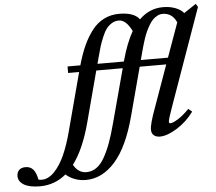

<svg xmlns="http://www.w3.org/2000/svg" viewBox="-335 -796 1239 1101"><g transform="rotate(-5 285.0 -246.0)"><path d="M116.2 223.1Q80.6 223.1 50.3 210.9Q20 198.7 2 181.2Q-63.5 236.3 -149.4 236.3Q-209 236.3 -241 217.3Q-272.9 198.2 -272.9 166.5Q-272.9 145.5 -260 132.6Q-247.1 119.6 -222.7 119.6Q-195.3 119.6 -179 137.9Q-162.6 156.2 -154.8 197.3Q-147 199.7 -135.3 199.7Q-97.7 199.7 -63.5 164.3Q-29.3 128.9 -3.9 72.8Q21.5 16.6 41.5 -59.1L131.3 -397H67.9V-434.6H141.6Q159.7 -498.5 181.4 -546.4Q203.1 -594.2 232.4 -632.1Q261.7 -669.9 301.3 -689.7Q340.8 -709.5 389.2 -709.5Q474.6 -709.5 505.4 -667.5Q563.5 -725.6 642.6 -725.6Q681.6 -725.6 713.1 -713.6Q744.6 -701.7 761.2 -681.2L831.5 -728L842.8 -709.5L648.4 -162.6Q619.1 -82 619.1 -67.4Q619.1 -58.6 627.4 -58.6Q641.1 -58.6 671.9 -77.6Q702.6 -96.7 736.3 -131.8L757.3 -114.3Q716.8 -58.6 659.9 -23.2Q603 12.2 561.5 12.2Q539.1 12.2 525.9 1Q512.7 -10.3 512.7 -31.7Q512.7 -64.5 545.9 -153.8L632.8 -397H480L405.3 -116.7Q359.4 55.7 284.9 139.4Q210.4 223.1 116.2 223.1ZM502.9 -483.9 489.7 -434.6H646L716.8 -631.8Q691.4 -687.5 637.2 -687.5Q621.1 -687.5 606 -679.4Q590.8 -671.4 579.3 -659.4Q567.9 -647.5 556.9 -628.4Q545.9 -609.4 538.6 -593Q531.2 -576.7 523.4 -553.5Q515.6 -530.3 512 -516.8Q508.3 -503.4 502.9 -483.9ZM249 -467.8 240.2 -434.6H392.1Q420.9 -540.5 458 -604.5Q424.8 -671.4 383.3 -671.4Q360.8 -671.4 342.3 -659.7Q323.7 -647.9 311.3 -631.3Q298.8 -614.7 286.4 -585Q273.9 -555.2 266.6 -531Q259.3 -506.8 249 -467.8ZM152.3 -104Q111.8 47.9 49.3 129.9Q76.7 178.7 123.5 178.7Q154.8 178.7 180.7 160.9Q206.5 143.1 227.3 106.7Q248 70.3 264.6 25.4Q281.2 -19.5 298.3 -84L382.3 -397H230Z"/></g></svg>

Font: Elstob 10pt SemiBold
Style: Italic
Weight: 600
Italic angle: -20°
Designer: Peter S. Baker
Version: Version 1.015